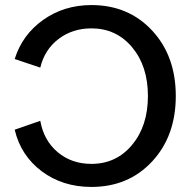

<svg xmlns="http://www.w3.org/2000/svg" viewBox="-20 -729 771 758"><path d="M341 9Q227 9 144.5 -53Q62 -115 38 -217L139 -252Q153 -174 208 -128Q263 -82 341 -82Q439 -82 501.5 -157Q564 -232 564 -350Q564 -468 501.5 -542.5Q439 -617 341 -617Q266 -617 211 -575Q156 -533 139 -462L38 -496Q68 -592 150.5 -650.5Q233 -709 341 -709Q487 -709 580.5 -608.5Q674 -508 674 -350Q674 -192 580.5 -91.5Q487 9 341 9Z"/></svg>

Font: LT Superior Semi-bold
Style: Regular
Weight: 600
Designer: Daniel Lyons
Foundry: LyonsType
Version: Version 1.0